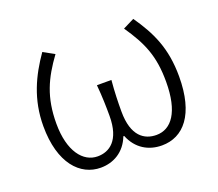

<svg xmlns="http://www.w3.org/2000/svg" viewBox="-99 -685 950 835"><g transform="rotate(-20 376.5 -267.0)"><path d="M236 13C295 13 349 -17 374 -82H378C404 -17 458 13 519 13C619 13 691 -68 691 -244C691 -375 651 -458 589 -547L537 -521C600 -429 630 -361 630 -242C630 -101 581 -38 512 -38C457 -38 403 -71 403 -186C403 -228 404 -275 409 -330H342C347 -275 348 -228 348 -186C348 -72 294 -38 240 -38C173 -38 119 -105 119 -233C119 -355 155 -431 219 -519L168 -547C108 -461 62 -366 62 -242C62 -70 141 13 236 13Z"/></g></svg>

Font: Noto Sans HK Light
Style: Regular
Weight: 300
Designer: Ryoko NISHIZUKA 西塚涼子 (kana, bopomofo & ideographs); Paul D. Hunt (Latin, Greek & Cyrillic); Sandoll Communications 산돌커뮤니
Foundry: Adobe
Version: Version 2.004;hotconv 1.0.118;makeotfexe 2.5.65603